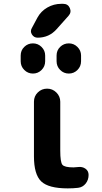

<svg xmlns="http://www.w3.org/2000/svg" viewBox="-20 -990 540 1019"><path d="M394.5 -103.5Q417 -106.4 433.6 -94.7Q450.2 -83 450.2 -61.5Q450.2 -35.2 434.6 -15.6Q418.9 3.9 394.5 6.8Q369.1 9.8 339.8 9.8Q237.3 9.8 198.7 -27.3Q160.2 -64.5 160.2 -160.2V-450.2Q160.2 -479.5 180.7 -499.5Q201.2 -519.5 230 -519.5Q258.8 -519.5 279.3 -499Q299.8 -478.5 299.8 -450.2V-190.4Q299.8 -129.9 311 -115.7Q322.3 -101.6 370.1 -101.6Q377 -101.6 394.5 -103.5ZM280.3 -665V-695.3Q280.3 -722.7 299.3 -741.2Q318.4 -759.8 345.2 -759.8Q372.1 -759.8 391.1 -740.7Q410.2 -721.7 410.2 -695.3V-665Q410.2 -637.7 391.1 -618.7Q372.1 -599.6 345.2 -599.6Q318.4 -599.6 299.3 -618.7Q280.3 -637.7 280.3 -665ZM219.7 -665Q219.7 -637.7 200.7 -618.7Q181.6 -599.6 154.8 -599.6Q127.9 -599.6 108.9 -618.7Q89.8 -637.7 89.8 -665V-695.3Q89.8 -722.7 108.9 -741.2Q127.9 -759.8 154.8 -759.8Q181.6 -759.8 200.7 -740.7Q219.7 -721.7 219.7 -695.3ZM315.4 -969.7Q340.8 -969.7 350.6 -947.3Q360.4 -924.8 343.8 -906.2L280.3 -835Q240.2 -790 179.7 -790Q160.2 -790 149.4 -807.1Q138.7 -824.2 149.4 -841.8L178.7 -896.5Q197.3 -930.7 231.4 -950.2Q265.6 -969.7 304.7 -969.7Z"/></svg>

Font: Rounded-X Mgen+ 2m bold
Style: Bold
Weight: 700
Designer: [Source Han Sans]
Ryoko NISHIZUKA  (kana & ideographs); Paul D. Hunt (Latin, Greek & Cyrillic); Wenlong ZHANG  (bopomofo
Version: Version 1.059.20150602